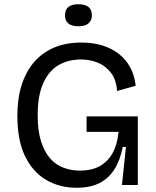

<svg xmlns="http://www.w3.org/2000/svg" viewBox="-20 -874 738 907"><path d="M342 13Q261 13 197.5 -24.5Q134 -62 98 -137Q62 -212 62 -327Q62 -408 82 -471.5Q102 -535 140.5 -580Q179 -625 235 -649Q291 -673 365 -673Q420 -673 464.5 -659Q509 -645 542 -619Q575 -593 595.5 -555Q616 -517 621 -469L533 -444Q529 -498 504 -530.5Q479 -563 442 -578Q405 -593 363 -593Q302 -593 256 -566Q210 -539 184 -480.5Q158 -422 158 -329Q158 -256 174 -206Q190 -156 217 -125.5Q244 -95 280.5 -81.5Q317 -68 358 -68Q411 -68 449 -88Q487 -108 510.5 -148.5Q534 -189 540 -251H389V-324H631V-225V0H556L575 -180H560Q547 -115 519.5 -72.5Q492 -30 448.5 -8.5Q405 13 342 13ZM351 -750Q319 -750 303 -763Q287 -776 287 -802Q287 -828 303 -841Q319 -854 350 -854Q382 -854 398 -841Q414 -828 414 -802Q414 -777 398 -763.5Q382 -750 351 -750Z"/></svg>

Font: Bricolage Grotesque
Style: Regular
Weight: 400
Designer: Mathieu Triay
Foundry: Atelier Triay
Version: Version 1.001;gftools[0.9.33.dev8+g029e19f]